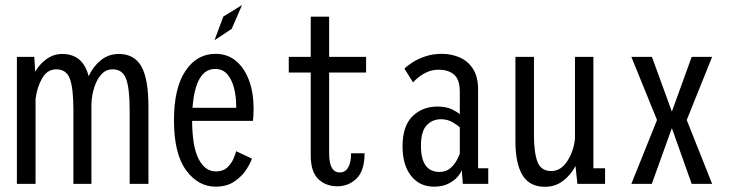

<svg xmlns="http://www.w3.org/2000/svg" viewBox="-20 -724 2890 756"><path d="M46.5 0V-500H115L118.5 -442Q137 -473 164.2 -492.2Q191.5 -511.5 225.5 -511.5Q306.5 -511.5 329 -424Q347 -462.5 377.2 -487Q407.5 -511.5 448 -511.5Q509 -511.5 536.8 -462.2Q564.5 -413 564.5 -303V0H490.5V-290.5Q490.5 -376 476.5 -413.5Q462.5 -451 423.5 -451Q397.5 -451 379.5 -431.5Q361.5 -412 351.5 -381Q341.5 -350 340 -315.5V0H269V-290.5Q269 -376 255.2 -413.5Q241.5 -451 201.5 -451Q166 -451 145.8 -415.5Q125.5 -380 120 -334V0Z M829 11Q760 11 712.5 -54Q665 -119 665 -250.5Q665 -377 710 -444.5Q755 -512 828.5 -512Q876 -512 909.5 -483.8Q943 -455.5 960.8 -406.8Q978.5 -358 978.5 -297Q978.5 -280.5 977.8 -268.5Q977 -256.5 976 -248H736.5Q737 -146.5 762.2 -97.8Q787.5 -49 830 -49Q858 -49 874.5 -64.2Q891 -79.5 899 -98.5Q907 -117.5 910 -128.5L972 -99.5Q967 -83 950.2 -56.8Q933.5 -30.5 903.5 -9.8Q873.5 11 829 11ZM827 -452.5Q749.5 -452.5 738 -299.5H910V-307Q910 -343 901.8 -376.2Q893.5 -409.5 875.5 -431Q857.5 -452.5 827 -452.5ZM824.5 -565.5 859.5 -659 933 -704 892.5 -610.5Z M1203.5 -112V-438.5H1117V-500H1203.5V-658.5H1276V-500H1421.5V-438.5H1276V-119.5Q1276 -45 1318 -45Q1339.5 -45 1351 -64.8Q1362.5 -84.5 1362.5 -120.5H1415.5Q1415.5 -52 1384 -21.2Q1352.5 9.5 1308.5 9.5Q1262.5 9.5 1233 -19.2Q1203.5 -48 1203.5 -112Z M1689 11Q1632 11 1598.5 -31.8Q1565 -74.5 1565 -147.5Q1565 -227.5 1604 -266Q1643 -304.5 1703 -304.5Q1737.5 -304.5 1760.5 -293Q1783.5 -281.5 1790.5 -274V-361.5Q1790.5 -410.5 1768.2 -430Q1746 -449.5 1706.5 -449.5Q1681.5 -449.5 1660.8 -439.8Q1640 -430 1625.8 -418Q1611.5 -406 1606.5 -399.5L1572.5 -453.5Q1580.5 -462.5 1601.2 -476.5Q1622 -490.5 1652.5 -501.2Q1683 -512 1719.5 -512Q1758 -512 1790.8 -497.5Q1823.5 -483 1843 -452Q1862.5 -421 1862.5 -371V-61.5H1902.5V0H1802.5L1798 -55Q1795 -43.5 1781.8 -28Q1768.5 -12.5 1745.5 -0.8Q1722.5 11 1689 11ZM1710.5 -47Q1736.5 -47 1753.2 -61.8Q1770 -76.5 1779 -94Q1788 -111.5 1790.5 -119.5V-222Q1783.5 -230 1763 -242.2Q1742.5 -254.5 1716.5 -254.5Q1682 -254.5 1659.8 -230.5Q1637.5 -206.5 1637.5 -150Q1637.5 -47 1710.5 -47Z M2125.5 11.5Q2065 11.5 2037.2 -34.5Q2009.5 -80.5 2009.5 -167.5V-500H2082.5V-191Q2082.5 -123.5 2096.2 -87Q2110 -50.5 2150.5 -50.5Q2188 -50.5 2213.2 -88.8Q2238.5 -127 2244 -177.5V-500H2316.5V-61.5H2362.5V0H2253.5L2246 -70.5Q2227.5 -35 2197 -11.8Q2166.5 11.5 2125.5 11.5Z M2466 0 2567 -251.5 2466 -500H2547L2625.5 -284.5L2703.5 -500H2784L2684 -251.5L2784 0H2703.5L2625.5 -219.5L2546.5 0Z"/></svg>

Font: Trispace Condensed Light
Style: Regular
Weight: 300
Width: 3
Designer: Tyler Finck
Foundry: Etcetera Type Company
Version: Version 1.210; ttfautohint (v1.8.3)